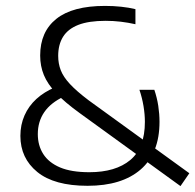

<svg xmlns="http://www.w3.org/2000/svg" viewBox="-20 -622 661 650"><path d="M591 8 250 -239Q199.5 -275.5 170.2 -306.5Q141 -337.5 128.5 -368Q116 -398.5 116 -434Q116 -514.5 170.8 -558.2Q225.5 -602 335.5 -602Q364.5 -602 390.2 -599.2Q416 -596.5 438.5 -591V-540Q414 -545.5 389 -548.5Q364 -551.5 337.5 -551.5Q280.5 -551.5 245.2 -537.8Q210 -524 193.5 -497.5Q177 -471 177 -433Q177 -406.5 185.8 -384Q194.5 -361.5 216.8 -337.5Q239 -313.5 280 -282.5L621 -35.5ZM276.5 7Q163.5 7 106.2 -39.8Q49 -86.5 49 -162Q49 -199.5 63 -231.2Q77 -263 103.2 -287Q129.5 -311 166.5 -326.5L197 -295.5Q152 -274.5 130 -242.5Q108 -210.5 108 -168Q108 -129.5 126.5 -100.5Q145 -71.5 183.2 -55.2Q221.5 -39 282.5 -39Q371.5 -39 421 -80.2Q470.5 -121.5 470.5 -209.5Q470.5 -235 465.8 -263.2Q461 -291.5 452 -318H502.5Q511.5 -291.5 515.8 -263.8Q520 -236 520 -209.5Q520 -103.5 456.2 -48.2Q392.5 7 276.5 7Z"/></svg>

Font: Encode Sans SC Condensed Thin Light
Style: Regular
Weight: 300
Version: Version 3.002